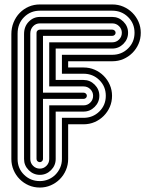

<svg xmlns="http://www.w3.org/2000/svg" viewBox="-20 -714 680 862"><path d="M31 -561Q31 -589 41 -613.5Q51 -638 68.5 -656Q86 -674 109 -684Q132 -694 159 -694H484Q511 -694 534 -684Q557 -674 574.5 -656.5Q592 -639 602 -616Q612 -593 612 -567Q612 -540 602 -517Q592 -494 574.5 -476.5Q557 -459 534 -449Q511 -439 484 -439H286V-411H355Q382 -411 405 -401Q428 -391 445.5 -373.5Q463 -356 473 -333Q483 -310 483 -284Q483 -257 473 -234Q463 -211 445.5 -193.5Q428 -176 405 -166Q382 -156 355 -156H286V0Q286 26 276 49.5Q266 73 248.5 90.5Q231 108 208 118Q185 128 159 128Q132 128 109 118Q86 108 68.5 90.5Q51 73 41 49.5Q31 26 31 0ZM484 -468Q526 -468 555 -496.5Q584 -525 584 -567Q584 -609 555 -637.5Q526 -666 484 -666H159Q117 -666 88 -637Q59 -608 59 -563V0Q59 42 88 70.5Q117 99 159 99Q179 99 197 91.5Q215 84 228.5 70.5Q242 57 250 39Q258 21 258 0V-185H355Q397 -185 426 -213.5Q455 -242 455 -284Q455 -326 426 -354.5Q397 -383 355 -383H258V-468ZM88 -561Q88 -595 109 -616.5Q130 -638 159 -638H484Q513 -638 534 -617Q555 -596 555 -567Q555 -538 534 -517Q513 -496 484 -496H230V-355H355Q384 -355 405 -334Q426 -313 426 -284Q426 -255 405 -234Q384 -213 355 -213H230V0Q230 29 209 50Q188 71 159 71Q130 71 109 50Q88 29 88 0ZM484 -524Q502 -524 514.5 -536.5Q527 -549 527 -567Q527 -584 514.5 -596.5Q502 -609 484 -609H159Q141 -609 128.5 -596Q116 -583 116 -563V0Q116 18 128.5 30.5Q141 43 159 43Q176 43 188.5 30.5Q201 18 201 0V-241H355Q373 -241 385.5 -253.5Q398 -266 398 -284Q398 -301 385.5 -313.5Q373 -326 355 -326H201V-524ZM144 -567Q144 -573 148.5 -577Q153 -581 159 -581H484Q490 -581 494.5 -577Q499 -573 499 -567Q499 -561 494.5 -557Q490 -553 484 -553H173V-298H355Q361 -298 365.5 -294Q370 -290 370 -284Q370 -278 365.5 -274Q361 -270 355 -270H173V0Q173 6 168.5 10Q164 14 159 14Q153 14 148.5 10Q144 6 144 0Z"/></svg>

Font: Zschusch
Style: Regular
Weight: 400
Designer: Peter Wiegel
Foundry: Peter Wiegel